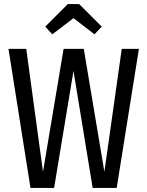

<svg xmlns="http://www.w3.org/2000/svg" viewBox="-20 -931 730 951"><path d="M668 -689 558 0H439L344 -580L248 0H131L22 -689H110L193 -80L295 -689H395L497 -80L583 -689ZM239 -761 204 -799 316 -911H372L484 -799L448 -761L344 -841Z"/></svg>

Font: Fira Sans Extra Condensed
Style: Regular
Weight: 400
Width: 1
Designer: Carrois Corporate & Edenspiekermann AG
Foundry: Carrois Corporate GbR & Edenspiekermann AG
Version: Version 4.203